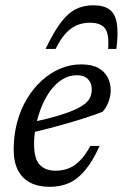

<svg xmlns="http://www.w3.org/2000/svg" viewBox="-20 -714 475 744"><path d="M278.5 -422.5Q248 -422.5 222.2 -406.8Q196.5 -391 176.2 -363.8Q156 -336.5 141.8 -302Q127.5 -267.5 119.8 -229.8Q112 -192 112 -156Q112 -98.5 134 -75.5Q156 -52.5 195.5 -52.5Q221.5 -52.5 244.8 -61.2Q268 -70 289.2 -91Q310.5 -112 330 -148.5H366Q338.5 -88 309.2 -53.5Q280 -19 246.8 -4.5Q213.5 10 173 10Q128.5 10 97.2 -6.2Q66 -22.5 49.5 -54.5Q33 -86.5 33 -134.5Q33 -190.5 46.5 -240.5Q60 -290.5 84.5 -331.2Q109 -372 142 -402Q175 -432 213.8 -448.2Q252.5 -464.5 294.5 -464.5Q335.5 -464.5 360.5 -450.8Q385.5 -437 397.2 -414.2Q409 -391.5 409 -364.5Q409 -341.5 400 -318.2Q391 -295 377 -280.5Q343 -268 308.8 -256.8Q274.5 -245.5 240 -235.8Q205.5 -226 171.5 -217Q137.5 -208 105 -200.5L107 -241Q167 -254 208 -266.5Q249 -279 274.2 -291Q299.5 -303 312.8 -315Q326 -327 330.8 -340Q335.5 -353 335.5 -367Q335.5 -384 329 -396.2Q322.5 -408.5 310 -415.5Q297.5 -422.5 278.5 -422.5ZM328.5 -626Q301.5 -626 278.5 -616.5Q255.5 -607 235 -585Q214.5 -563 195.5 -524.5H156.5Q187.5 -589 215 -625.8Q242.5 -662.5 272.8 -678Q303 -693.5 341.5 -693.5Q381.5 -693.5 403.8 -677.5Q426 -661.5 432.5 -624.5Q439 -587.5 431 -524.5H399Q403.5 -583.5 386.2 -604.8Q369 -626 328.5 -626Z"/></svg>

Font: Newsreader
Style: Italic
Weight: 400
Italic angle: -17°
Designer: Hugues Gentile
Foundry: Production Type
Version: Version 1.003